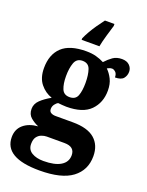

<svg xmlns="http://www.w3.org/2000/svg" viewBox="-188 -854 901 1178"><g transform="rotate(20 263.0 -265.0)"><path d="M222 236Q-7 236 -7 101Q-7 50 28 19.5Q63 -11 123 -16Q96 -27 72 -47Q48 -67 48 -103Q48 -136 74 -161Q100 -186 141 -209Q96 -224 65 -262.5Q34 -301 34 -365Q34 -453 85 -501.5Q136 -550 244 -550Q280 -550 308 -542.5Q336 -535 361 -522Q384 -547 407.5 -563.5Q431 -580 466 -580Q498 -580 515.5 -562.5Q533 -545 533 -521Q533 -496 518 -477.5Q503 -459 463 -459Q463 -483 451 -493.5Q439 -504 429 -504Q419 -504 411 -500.5Q403 -497 397 -494Q419 -473 434.5 -442Q450 -411 450 -368Q450 -289 400.5 -238.5Q351 -188 244 -188Q234 -188 216 -189.5Q198 -191 190 -192Q179 -187 169 -173.5Q159 -160 159 -143Q159 -126 171.5 -119Q184 -112 202 -112H314Q411 -112 457.5 -71.5Q504 -31 504 41Q504 132 435 184Q366 236 222 236ZM242 -250Q281 -250 293 -282Q305 -314 305 -365Q305 -418 293 -452.5Q281 -487 242 -487Q204 -487 191 -451.5Q178 -416 178 -364Q178 -314 191 -282Q204 -250 242 -250ZM225 173Q299 173 338 149Q377 125 377 81Q377 25 309 25H194Q178 25 160.5 31.5Q143 38 131 54Q119 70 119 100Q119 137 149 155Q179 173 225 173ZM192 -616Q201 -637 216.5 -664Q232 -691 250.5 -717.5Q269 -744 286 -766H348V-753Q339 -724 326.5 -681Q314 -638 308 -606H192Z"/></g></svg>

Font: Noto Serif Thai SemiCondensed ExtraBold
Style: Regular
Weight: 800
Width: 4
Designer: Monotype Design Team
Foundry: Monotype Imaging Inc.
Version: Version 2.002; ttfautohint (v1.8.4.7-5d5b)